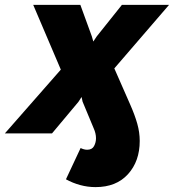

<svg xmlns="http://www.w3.org/2000/svg" viewBox="-89 -546 712 786"><path d="M302 220Q270 220 239 211.5Q208 203 181 188L241 60Q255 67 268 67Q288 67 296 52Q304 37 304 20Q304 10 301.5 -0.5Q299 -11 294 -22L249 -130L245 -149L232 -129L124 0H-69L160 -261L47 -526H240L287 -397L293 -376L307 -397L410 -526H603L379 -266L444 -118Q463 -75 473 -39.5Q483 -4 483 31Q483 114 435 167Q387 220 302 220Z"/></svg>

Font: Raleway Black
Style: Italic
Weight: 900
Italic angle: -12°
Designer: Matt McInerney, Pablo Impallari, Rodrigo Fuenzalida
Foundry: Matt McInerney, Pablo Impallari, Rodrigo Fuenzalida
Version: Version 4.101;RELEASE